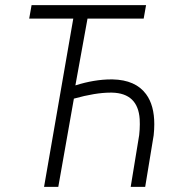

<svg xmlns="http://www.w3.org/2000/svg" viewBox="-20 -731 720 751"><path d="M542 -658.2H322.3L274.9 -397Q349.1 -420.4 415 -420.4Q417.5 -420.4 420.4 -420.4Q510.3 -418.5 551.3 -362.8Q583.5 -319.3 583.5 -245.1Q583.5 -224.6 581.1 -202.1L547.9 0H491.2L524.4 -202.6Q526.9 -224.6 526.9 -245.1Q526.9 -255.4 526.4 -265.1Q519.5 -366.2 418.5 -368.7Q415 -368.7 411.6 -368.7Q353.5 -368.7 269 -345.2L208 0H152.3L266.6 -658.2H94.2L103.5 -710.9H551.3Z"/></svg>

Font: MAUL Condensed Light Italic
Style: Light Italic
Weight: 300
Italic angle: -12°
Designer: MAUL
Version: Version 1.0; 2020; ttfautohint (v1.8.3)